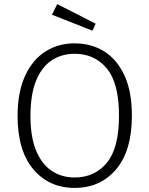

<svg xmlns="http://www.w3.org/2000/svg" viewBox="-20 -908 731 939"><path d="M345 11Q220 11 143 -80Q66 -171 66 -341Q66 -456 102 -535.5Q138 -615 201 -655.5Q264 -696 345 -696Q426 -696 489 -657Q552 -618 588.5 -539.5Q625 -461 625 -342Q625 -171 548 -80Q471 11 345 11ZM345 -40Q443 -40 502.5 -112Q562 -184 562 -342Q562 -501 502.5 -573Q443 -645 345 -645Q282 -645 233 -613Q184 -581 156.5 -513.5Q129 -446 129 -341Q129 -237 157 -170.5Q185 -104 233.5 -72Q282 -40 345 -40ZM432 -758 234 -836 260 -888 448 -792Z"/></svg>

Font: Trujillo Light
Style: Regular
Weight: 300
Designer: Fira Sans original fonts by bBox Type GmbH, Carrois Corporate GbR, & Edenspiekermann AG / Changes by Cristiano Sobral
Foundry: Fira Sans original fonts by bBox Type GmbH, Carrois Corporate GbR, & Edenspiekermann AG / Changes by Cristiano Sobral
Version: Version 4.301;July 28, 2020;FontCreator 13.0.0.2655 64-bit